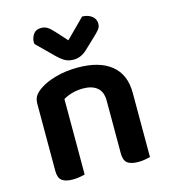

<svg xmlns="http://www.w3.org/2000/svg" viewBox="-108 -797 783 889"><g transform="rotate(-15 283.5 -352.0)"><path d="M377 -305Q377 -348 352.5 -368Q328 -388 286 -388Q257 -388 232.5 -381Q208 -374 190 -363V-1Q181 1 166 4Q151 7 132 7Q97 7 80 -6Q63 -19 63 -52V-373Q63 -397 73 -412Q83 -427 104 -441Q133 -461 181 -474.5Q229 -488 287 -488Q390 -488 446.5 -442.5Q503 -397 503 -309V-1Q495 1 479.5 4Q464 7 446 7Q410 7 393.5 -6Q377 -19 377 -52ZM278 -621 368 -711Q397 -710 414.5 -696Q432 -682 432 -660Q432 -644 422.5 -632.5Q413 -621 395 -604L342 -554Q313 -528 280 -528Q259 -528 242.5 -535.5Q226 -543 201 -567L122 -645Q121 -649 121 -654Q121 -674 133 -691.5Q145 -709 170 -709Q186 -709 198.5 -702Q211 -695 231 -673Z"/></g></svg>

Font: Baloo Tammudu 2 SemiBold
Style: Regular
Weight: 600
Designer: Maithili Shingre, Omkar Shende and Ek Type
Foundry: Ek Type
Version: Version 1.640;hotconv 1.0.111;makeotfexe 2.5.65597; ttfautoh